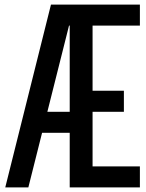

<svg xmlns="http://www.w3.org/2000/svg" viewBox="-20 -820 640 840"><path d="M3 0 203 -800H592V-708H385V-423H522V-331H385V-92H592V0H285V-708H282L104 0ZM100 -239 124 -331H363V-239Z"/></svg>

Font: Victor Mono
Style: Bold
Weight: 700
Monospace: yes
Designer: Rune Bjørnerås
Version: Version 1.561;gftools[0.9.30]